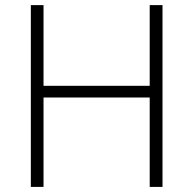

<svg xmlns="http://www.w3.org/2000/svg" viewBox="-20 -734 759 754"><path d="M101.1 0V-713.9H150.9V-397H567.9V-713.9H618.2V0H567.9V-351.1H150.9V0Z"/></svg>

Font: Open Sans Light
Style: Regular
Weight: 300
Foundry: Ascender Corporation
Version: Version 1.10